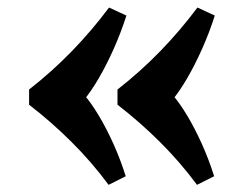

<svg xmlns="http://www.w3.org/2000/svg" viewBox="-20 -537 662 518"><path d="M273 -38.3Q227.5 -99.8 173.2 -153.8Q119 -207.8 58.5 -254.5V-295.5Q119.7 -343.2 174 -399.1Q228.2 -455 274.2 -516.7L321 -495Q306.5 -449.5 287 -405.7Q267.5 -362 246.4 -325.7Q225.2 -289.5 205.2 -265.7V-283.2Q225.2 -260.7 246.1 -225.9Q267 -191 286 -148.9Q305 -106.8 319.2 -61.5ZM511.5 -38.3Q466 -99.8 411.7 -153.8Q357.5 -207.8 297 -254.5V-295.5Q358.2 -343.2 412.5 -399.1Q466.7 -455 512.7 -516.7L559.5 -495Q545 -449.5 525.5 -405.7Q506 -362 484.9 -325.7Q463.7 -289.5 443.7 -265.7V-283.2Q463.7 -260.7 484.6 -225.9Q505.5 -191 524.5 -148.9Q543.5 -106.8 557.7 -61.5Z"/></svg>

Font: Savate ExtraLight
Style: Regular
Weight: 200
Designer: Max Esnée
Foundry: Plomb Type
Version: Version 2.000